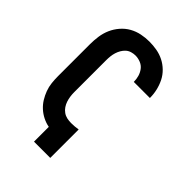

<svg xmlns="http://www.w3.org/2000/svg" viewBox="-218 -839 936 936"><g transform="rotate(45 250.0 -371.5)"><path d="M194 0V-102Q172 -106 151 -116.5Q130 -127 113 -142.5Q96 -158 84 -177.5Q72 -197 64 -218.5Q56 -240 53.5 -263Q51 -286 51 -309V-530Q51 -557 55 -584.5Q59 -612 70 -637Q81 -662 99.5 -683.5Q118 -705 142 -718.5Q166 -732 193 -737.5Q220 -743 247 -743Q273 -743 298.5 -738.5Q324 -734 347 -722.5Q370 -711 389 -692.5Q408 -674 419.5 -651Q431 -628 437 -602.5Q443 -577 443 -551V-550H332V-551Q332 -569 327 -586.5Q322 -604 311 -618.5Q300 -633 282.5 -640Q265 -647 247 -647Q234 -647 220.5 -643Q207 -639 197 -630Q187 -621 180 -609Q173 -597 169 -584Q165 -571 163.5 -557.5Q162 -544 162 -530V-309Q162 -295 164 -280.5Q166 -266 170.5 -252.5Q175 -239 183 -227Q191 -215 203 -206.5Q215 -198 229 -195Q243 -192 258 -192Q270 -192 282 -193Q294 -194 306 -196V0Z"/></g></svg>

Font: Iosevka Algr
Style: Bold
Weight: 700
Monospace: yes
Designer: Belleve Invis
Foundry: Belleve Invis
Version: Version 26.0.2; ttfautohint (v1.8.3)